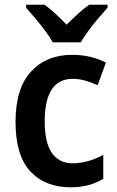

<svg xmlns="http://www.w3.org/2000/svg" viewBox="-20 -786 497 816"><path d="M280 10Q172 10 109 -57.5Q46 -125 46 -268Q46 -410 111.5 -481.5Q177 -553 287 -553Q329 -553 365.5 -544Q402 -535 430 -520L395 -424Q369 -436 342 -443.5Q315 -451 289 -451Q170 -451 170 -269Q170 -180 200.5 -136Q231 -92 288 -92Q324 -92 357 -102Q390 -112 419 -128V-26Q391 -9 357 0.5Q323 10 280 10ZM204 -606Q192 -628 172 -655Q152 -682 130 -708Q108 -734 91 -753V-766H169Q192 -750 215.5 -728Q239 -706 263 -681Q289 -707 311.5 -727.5Q334 -748 359 -766H437V-753Q420 -734 398 -708.5Q376 -683 356 -655.5Q336 -628 323 -606Z"/></svg>

Font: Noto Sans Khmer UI SemiCondensed SemiBold
Style: Regular
Weight: 600
Width: 4
Designer: Danh Hong and the Monotype Design Team
Foundry: Monotype Imaging Inc.
Version: Version 2.002; ttfautohint (v1.8.4.7-5d5b)